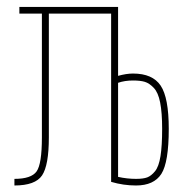

<svg xmlns="http://www.w3.org/2000/svg" viewBox="-20 -540 540 566"><path d="M372.1 -323.2Q429.7 -323.2 453.6 -287.6Q477.5 -252 477.5 -160.2Q477.5 -61.5 455.6 -27.3Q433.6 6.8 380.9 6.8Q343.8 6.8 307.6 -3.9V-500H124V-134.8Q124 -52.7 104 -22.9Q84 6.8 22.5 6.8V-12.7Q72.3 -12.7 87.9 -34.7Q103.5 -56.6 103.5 -134.8V-500H37.1V-519.5H328.1V-316.4Q352.5 -323.2 372.1 -323.2ZM328.1 -295.9V-18.6Q354.5 -12.7 380.9 -12.7Q402.3 -12.7 414.1 -17.1Q425.8 -21.5 437 -35.2Q448.2 -48.8 453.1 -79.6Q458 -110.4 458 -160.2Q458 -208 452.1 -237.8Q446.3 -267.6 433.1 -281.2Q419.9 -294.9 406.7 -298.8Q393.6 -302.7 372.1 -302.7Q347.7 -302.7 328.1 -295.9Z"/></svg>

Font: Mgen+ 1m thin
Style: Regular
Weight: 100
Designer: [Source Han Sans]
Ryoko NISHIZUKA  (kana & ideographs); Paul D. Hunt (Latin, Greek & Cyrillic); Wenlong ZHANG  (bopomofo
Version: Version 1.059.20150602